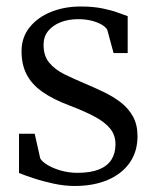

<svg xmlns="http://www.w3.org/2000/svg" viewBox="-20 -576 494 606"><path d="M216 11Q183.5 11 148.8 3.5Q114 -4 84.8 -13.8Q55.5 -23.5 40 -30V-154H89.5L107 -76Q112.5 -66 130.2 -55.2Q148 -44.5 172.8 -37.5Q197.5 -30.5 224.5 -30.5Q266 -30.5 292.5 -41.2Q319 -52 331.8 -72.2Q344.5 -92.5 344.5 -120.5Q344.5 -149 328.2 -169.5Q312 -190 279.5 -207.5Q247 -225 198 -243.5Q147.5 -262.5 114 -286Q80.5 -309.5 64.2 -340.8Q48 -372 48 -414Q48 -458.5 73.8 -490.2Q99.5 -522 142 -538.8Q184.5 -555.5 234 -555.5Q273.5 -555.5 303 -549.5Q332.5 -543.5 352.5 -536Q372.5 -528.5 383 -525V-408.5H338.5L318.5 -482Q313.5 -491 300.5 -498.5Q287.5 -506 268.5 -510.8Q249.5 -515.5 227 -515.5Q196.5 -515.5 171.8 -506Q147 -496.5 132.2 -478.5Q117.5 -460.5 117.5 -434.5Q117.5 -399.5 135.5 -378Q153.5 -356.5 182.2 -342.2Q211 -328 243 -314.5Q276 -300.5 306.5 -286Q337 -271.5 361.2 -252.8Q385.5 -234 399.8 -208.2Q414 -182.5 414 -146Q414 -97.5 389.2 -62.2Q364.5 -27 319.8 -8Q275 11 216 11Z"/></svg>

Font: Merriweather 48pt Light
Style: Regular
Weight: 300
Version: Version 2.100